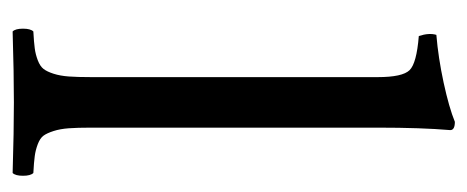

<svg xmlns="http://www.w3.org/2000/svg" viewBox="-238 -500 740 304"><g transform="rotate(90 132.0 -348.0)"><path d="M182.1 -576.2V-122.1Q182.1 -100.6 183.1 -86.9Q184.1 -73.2 187.5 -62.7Q190.9 -52.2 194.8 -46.9Q198.7 -41.5 208.3 -37.8Q217.8 -34.2 227.3 -33Q236.8 -31.7 253.9 -30.8Q258.3 -26.4 258.3 -14.4Q258.3 -2.4 253.9 2Q187.5 0 142.1 0Q96.2 0 29.8 2Q25.4 -2.4 25.4 -14.4Q25.4 -26.4 29.8 -30.8Q46.9 -31.7 56.4 -33Q65.9 -34.2 75.4 -37.8Q85 -41.5 89.1 -46.9Q93.3 -52.2 96.7 -62.7Q100.1 -73.2 101.1 -86.9Q102.1 -100.6 102.1 -122.1V-576.2Q102.1 -615.2 91.1 -626.5Q80.1 -637.7 37.1 -641.1Q31.7 -657.2 35.2 -668.9Q71.3 -671.9 110.8 -680.4Q150.4 -689 172.9 -698.2Q186 -698.2 186 -690.9Q182.1 -645.5 182.1 -576.2Z"/></g></svg>

Font: Common Serif
Style: Regular
Weight: 400
Designer: Philipp H. Poll, Khaled Hosny
Foundry: Stefan Peev, Context Ltd.
Version: Version 1.026